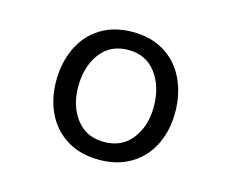

<svg xmlns="http://www.w3.org/2000/svg" viewBox="-70 -597 771 633"><g transform="rotate(15 315.5 -280.0)"><path d="M109 -277Q109 -339 132.5 -389.5Q156 -440 202 -469Q248 -498 312 -498Q376 -498 422 -469Q468 -440 491.5 -389.5Q515 -339 515 -277Q515 -217 491.5 -168Q468 -119 422 -90.5Q376 -62 312 -62Q248 -62 202 -90.5Q156 -119 132.5 -168Q109 -217 109 -277ZM442 -277Q442 -346 408 -391.5Q374 -437 313 -437Q252 -437 218 -391.5Q184 -346 184 -277Q184 -212 218 -167.5Q252 -123 313 -123Q374 -123 408 -167.5Q442 -212 442 -277Z"/></g></svg>

Font: Martel Sans Light
Style: Regular
Weight: 300
Designer: Dan Reynolds and Mathieu Réguer
Foundry: Dan Reynolds and Mathieu Réguer
Version: Version 1.002; ttfautohint (v1.1) -l 5 -r 5 -G 72 -x 0 -D la